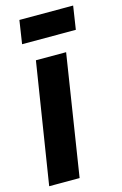

<svg xmlns="http://www.w3.org/2000/svg" viewBox="-120 -783 532 835"><g transform="rotate(-15 146.0 -366.0)"><path d="M131 0H-6L80 -544H216ZM40 -627 56 -732H298L282 -627Z"/></g></svg>

Font: Georama SemiCondensed
Style: Bold Italic
Weight: 700
Width: 4
Italic angle: -9°
Designer: Jean-Baptiste Levee
Foundry: Production Type
Version: Version 1.000